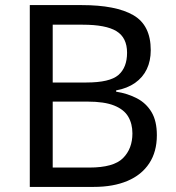

<svg xmlns="http://www.w3.org/2000/svg" viewBox="-20 -734 690 754"><path d="M301 -714Q435 -714 503.5 -674.5Q572 -635 572 -537Q572 -495 556.5 -462.5Q541 -430 510.5 -408.5Q480 -387 436 -379V-374Q481 -367 517.5 -348Q554 -329 575 -294Q596 -259 596 -203Q596 -138 566 -92.5Q536 -47 480.5 -23.5Q425 0 348 0H97V-714ZM319 -410Q411 -410 445 -439.5Q479 -469 479 -527Q479 -586 437.5 -611.5Q396 -637 305 -637H187V-410ZM187 -335V-76H331Q426 -76 463 -113Q500 -150 500 -210Q500 -248 483.5 -276Q467 -304 428.5 -319.5Q390 -335 324 -335Z"/></svg>

Font: lkorean05
Style: Book
Weight: 400
Designer: Jelle Bosma - Monotype Design Team
Foundry: Monotype Imaging Inc.
Version: Version 2.003